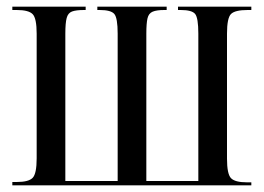

<svg xmlns="http://www.w3.org/2000/svg" viewBox="-20 -556 791 576"><path d="M17 0V-10H30Q66 -10 78 -22.5Q90 -35 90 -81V-455Q90 -501 78 -513.5Q66 -526 30 -526H17V-536H237V-526H232Q208 -526 196 -521.5Q184 -517 180 -502Q176 -487 176 -455V-13H333V-455Q333 -502 323 -514Q313 -526 279 -526H272V-536H480V-526H473Q450 -526 438 -521Q426 -516 422.5 -501Q419 -486 419 -455V-13H575V-455Q575 -502 565.5 -514Q556 -526 522 -526H514V-536H734V-526H723Q685 -526 673 -514Q661 -502 661 -455V-80Q661 -34 673 -21.5Q685 -9 721 -9H734V0Z"/></svg>

Font: Noto Serif Display ExtraCondensed
Style: Regular
Weight: 400
Width: 2
Designer: Monotype Design Team
Foundry: Monotype Imaging Inc.
Version: Version 2.009